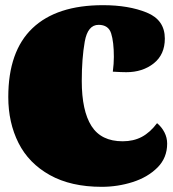

<svg xmlns="http://www.w3.org/2000/svg" viewBox="-20 -700 668 742"><path d="M296 -387Q296 -272 333.5 -213Q371 -154 454 -154Q496 -154 528 -171Q560 -188 587 -224Q605 -209 615.5 -188.5Q626 -168 626 -145Q626 -90 588.5 -52.5Q551 -15 493 3.5Q435 22 373 22Q254 22 172.5 -23.5Q91 -69 51.5 -147.5Q12 -226 12 -325Q12 -502 105.5 -591Q199 -680 378 -680Q477 -680 547 -651.5Q617 -623 617 -551Q617 -489 574 -455Q531 -421 468 -421Q450 -421 416 -423Q420 -454 420 -480Q420 -538 409.5 -571Q399 -604 361 -604Q319 -604 307.5 -539Q296 -474 296 -387Z"/></svg>

Font: Sansita Black
Style: Regular
Weight: 900
Designer: Pablo Cosgaya
Foundry: Omnibus-Type
Version: Version 1.006; ttfautohint (v1.5)